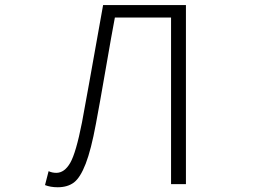

<svg xmlns="http://www.w3.org/2000/svg" viewBox="-20 -749 1040 781"><path d="M214.8 12.7Q185.5 12.7 163.1 3.9L177.7 -52.7Q192.4 -45.9 209 -45.9Q242.2 -45.9 265.6 -86.4Q289.1 -127 313.5 -251Q327.1 -322.3 399.4 -728.5H736.3V0H675.8V-677.7H447.3Q434.6 -611.3 409.7 -466.8Q384.8 -322.3 370.1 -245.1Q350.6 -139.6 328.6 -83Q306.6 -26.4 280.8 -6.8Q254.9 12.7 214.8 12.7Z"/></svg>

Font: GenEi Gothic M Light
Style: Regular
Weight: 300
Designer: o_tamon (Modified); [Source Han Sans]
Ryoko NISHIZUKA  (kana & ideographs); Paul D. Hunt (Latin, Greek & Cyrillic); Wenl
Version: Version 1.1a;Original Version 1.004